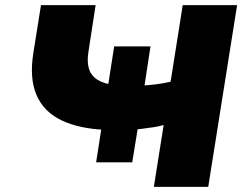

<svg xmlns="http://www.w3.org/2000/svg" viewBox="-20 -725 960 745"><path d="M577 0 615 -240Q599 -235 576.5 -231.5Q554 -228 529 -225Q504 -222 476 -221L518 -248L493 -95H353L377 -250L393 -221Q288 -225 219 -258Q150 -291 122 -355.5Q94 -420 109 -517L139 -705H351L323 -523Q317 -485 325 -458.5Q333 -432 357.5 -416Q382 -400 425 -395L397 -378L423 -545H564L539 -382L518 -392Q554 -394 583 -397.5Q612 -401 642 -408L689 -705H900L788 0Z"/></svg>

Font: Nunito Sans 10pt Expanded Black
Style: Italic
Weight: 900
Width: 7
Italic angle: -9°
Designer: Vernon Adams
Foundry: Vernon Adams
Version: Version 3.101;gftools[0.9.27]